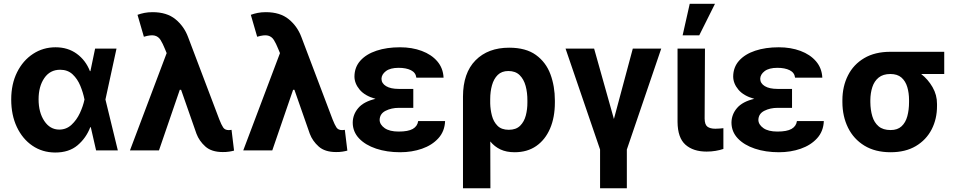

<svg xmlns="http://www.w3.org/2000/svg" viewBox="-20 -806 5143 1029"><path d="M275.2 11.4Q206.7 11 153.6 -25.2Q100.5 -61.4 70.3 -125.4Q40.1 -189.3 40.1 -272.7Q40.1 -355.8 71.6 -418.9Q103 -481.9 157 -517.2Q210.9 -552.6 277.7 -552.6Q343.8 -552.6 391.5 -517.8Q439.3 -483 462 -424.7H464.5L489.7 -545.5H604.4L545.1 -272.7L611.5 0H495L466.6 -124.3H463.8Q441.8 -66.4 395.6 -27.3Q349.4 11.7 275.2 11.4ZM432.9 -272.7 432.5 -274.1Q425.4 -310 410.3 -346.6Q395.2 -383.2 369 -407.7Q342.7 -432.2 302.2 -432.2Q248.2 -432.2 217.5 -387.6Q186.8 -343 186.8 -273.8Q186.8 -203.5 217.5 -157.5Q248.2 -111.5 297.6 -111.5Q335.6 -111.5 363.3 -137.3Q391 -163 408.2 -200.1Q425.4 -237.2 432.5 -271.3Z M1174 8.9Q1113.6 8.9 1080.6 -20.8Q1047.6 -50.4 1033 -89.1L950.6 -324.6H943.5L832 0H676.5L873.2 -521.3L864 -543.7Q852.3 -572.8 840.7 -591.4Q829.2 -610.1 809.1 -615.2Q789.1 -620.4 751.1 -609L717 -726.6Q734.4 -733 754.1 -736.9Q773.8 -740.8 797.6 -740.8Q873.9 -740.8 920.1 -703.1Q966.3 -665.5 987.9 -607.6L1155.2 -166.2Q1166.5 -137.1 1176 -122.9Q1185.4 -108.7 1206.3 -108.7Q1210.2 -108.7 1212.5 -109.2Q1214.8 -109.7 1220.9 -110.1L1234.4 1.1Q1225.5 3.9 1208.5 6.6Q1191.4 9.2 1174 8.9Z M1781.2 8.9Q1720.9 8.9 1687.9 -20.8Q1654.8 -50.4 1640.3 -89.1L1557.9 -324.6H1550.8L1439.3 0H1283.7L1480.5 -521.3L1471.2 -543.7Q1459.5 -572.8 1448 -591.4Q1436.4 -610.1 1416.4 -615.2Q1396.3 -620.4 1358.3 -609L1324.2 -726.6Q1341.6 -733 1361.3 -736.9Q1381 -740.8 1404.8 -740.8Q1481.2 -740.8 1527.3 -703.1Q1573.5 -665.5 1595.2 -607.6L1762.4 -166.2Q1773.8 -137.1 1783.2 -122.9Q1792.6 -108.7 1813.6 -108.7Q1817.5 -108.7 1819.8 -109.2Q1822.1 -109.7 1828.1 -110.1L1841.6 1.1Q1832.7 3.9 1815.7 6.6Q1798.7 9.2 1781.2 8.9Z M2195 -285.9V-228H2117.5Q2077.8 -228 2046.5 -212.2Q2015.3 -196.4 2014.6 -163Q2015.3 -138.1 2041.4 -119.5Q2067.5 -100.9 2116.8 -100.9Q2167.6 -100.9 2192.5 -115.2Q2217.3 -129.6 2221.2 -157.3H2365.4Q2363.3 -102.3 2329.4 -65Q2295.5 -27.7 2241.5 -8.9Q2187.5 9.9 2124.6 9.9Q2053.3 9.9 1995.6 -9.4Q1937.9 -28.8 1904.3 -64.3Q1870.7 -99.8 1870.4 -148.4Q1870.7 -192.5 1900 -226.9Q1929.3 -261.4 1992.5 -276.3Q1935.4 -292.3 1907.7 -325.3Q1880 -358.3 1879.6 -395.6Q1880 -446 1911.4 -481Q1942.8 -516 1997.9 -534.3Q2052.9 -552.6 2123.9 -552.6Q2188.2 -552.6 2240.2 -533.2Q2292.3 -513.8 2323.5 -477.5Q2354.8 -441.1 2357.2 -389.9H2211.3Q2208.1 -416.9 2182.4 -429.7Q2156.6 -442.5 2116.5 -442.5Q2071.4 -442.5 2048.1 -424.7Q2024.9 -407 2024.5 -383.5Q2024.9 -359 2049.2 -344.3Q2073.5 -329.5 2117.5 -329.5H2195Z M2461.3 203.1V-288.4Q2461.6 -415.1 2528.6 -482.8Q2595.5 -550.4 2708.8 -550.4Q2798.3 -550.4 2852.1 -511.5Q2905.9 -472.7 2929.9 -408.2Q2953.8 -343.8 2953.8 -267V-257.1Q2953.8 -176.8 2927.9 -116.8Q2902 -56.8 2853.9 -23.4Q2805.8 9.9 2738.3 9.9Q2693.9 9.9 2662.1 -5.1Q2630.3 -20.2 2607.6 -47.9L2608.3 203.1ZM2607.2 -251.8Q2608 -219.1 2616.3 -186.6Q2624.6 -154.1 2646 -132.3Q2667.3 -110.4 2706.7 -110.4Q2745.7 -110.4 2767.6 -132.1Q2789.4 -153.8 2798.1 -187.5Q2806.8 -221.2 2806.5 -257.1V-267Q2806.8 -309.3 2797.1 -345.3Q2787.3 -381.4 2764.9 -403.4Q2742.5 -425.4 2704.5 -425.4Q2669 -425.4 2647.7 -404.5Q2626.4 -383.5 2616.8 -349.3Q2607.2 -315 2607.2 -274.5Z M3011 -545.5H3164.1L3270.2 -168.3L3371.4 -545.5H3523.8L3339.5 -4.6V203.1H3196V-4.6Z M3611.2 -545.5H3758.2L3756.4 -170.8Q3756.7 -138.1 3771.3 -127.1Q3785.9 -116.1 3813.9 -116.1Q3828.1 -116.1 3838.4 -117.2Q3848.7 -118.3 3856.9 -119V-7.8Q3838.4 -1.4 3815.3 2.5Q3792.3 6.4 3767 6.4Q3695.3 6.4 3653.6 -30.5Q3611.9 -67.5 3611.2 -152.7ZM3638.5 -616.8 3676.5 -785.5H3811.8L3727.6 -616.8Z M4224.8 -285.9V-228H4147.4Q4107.6 -228 4076.3 -212.2Q4045.1 -196.4 4044.4 -163Q4045.1 -138.1 4071.2 -119.5Q4097.3 -100.9 4146.7 -100.9Q4197.4 -100.9 4222.3 -115.2Q4247.2 -129.6 4251.1 -157.3H4395.2Q4393.1 -102.3 4359.2 -65Q4325.3 -27.7 4271.3 -8.9Q4217.3 9.9 4154.5 9.9Q4083.1 9.9 4025.4 -9.4Q3967.7 -28.8 3934.1 -64.3Q3900.6 -99.8 3900.2 -148.4Q3900.6 -192.5 3929.9 -226.9Q3959.2 -261.4 4022.4 -276.3Q3965.2 -292.3 3937.5 -325.3Q3909.8 -358.3 3909.4 -395.6Q3909.8 -446 3941.2 -481Q3972.7 -516 4027.7 -534.3Q4082.7 -552.6 4153.8 -552.6Q4218 -552.6 4270.1 -533.2Q4322.1 -513.8 4353.3 -477.5Q4384.6 -441.1 4387.1 -389.9H4241.1Q4237.9 -416.9 4212.2 -429.7Q4186.4 -442.5 4146.3 -442.5Q4101.2 -442.5 4077.9 -424.7Q4054.7 -407 4054.3 -383.5Q4054.7 -359 4079 -344.3Q4103.3 -329.5 4147.4 -329.5H4224.8Z M4494.7 -258.5V-269.9Q4495 -343.4 4524.7 -402Q4554.3 -460.6 4611.7 -494.5Q4669 -528.4 4751.8 -528.4H5040.5V-409.4H4916.9Q4953.5 -381 4977.8 -339Q5002.1 -296.9 5001.8 -248.6V-238.6Q5002.1 -168.7 4973 -112.4Q4943.9 -56.1 4888.3 -23.1Q4832.7 9.9 4753.2 9.9Q4670.5 9.9 4612.7 -25.4Q4555 -60.7 4525 -121.4Q4495 -182.2 4494.7 -258.5ZM4644.5 -269.9V-258.5Q4644.9 -217.3 4655 -183.2Q4665.1 -149.1 4688.7 -129.1Q4712.4 -109 4753.2 -109Q4790.1 -109 4811.8 -129.1Q4833.5 -149.1 4842.7 -183.2Q4851.9 -217.3 4851.9 -258.5V-269.9Q4851.9 -307.5 4842.5 -339.3Q4833.1 -371.1 4811.3 -390.3Q4789.4 -409.4 4751.8 -409.4Q4712.7 -409.4 4689.1 -390.3Q4665.5 -371.1 4655.2 -339.3Q4644.9 -307.5 4644.5 -269.9Z"/></svg>

Font: Inter UI
Style: Bold
Weight: 700
Designer: Rasmus Andersson
Foundry: rsms
Version: 3.2;8d6f07862